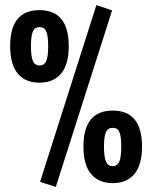

<svg xmlns="http://www.w3.org/2000/svg" viewBox="-20 -711 600 757"><path d="M138 6 360 -691 422 -670 200 26ZM20 -529Q20 -671 135.5 -671Q251 -671 251 -529Q251 -457 221 -421Q191 -385 135.5 -385Q80 -385 50 -421Q20 -457 20 -529ZM109.5 -586.5Q102 -569 102 -529Q102 -489 109.5 -471Q117 -453 136 -453Q155 -453 162.5 -471Q170 -489 170 -529Q170 -569 162.5 -586.5Q155 -604 136 -604Q117 -604 109.5 -586.5ZM309 -133Q309 -275 424.5 -275Q540 -275 540 -133Q540 -61 510 -25Q480 11 424.5 11Q369 11 339 -25Q309 -61 309 -133ZM424.5 -207Q405 -207 397.5 -189.5Q390 -172 390 -132.5Q390 -93 397.5 -74.5Q405 -56 424 -56Q443 -56 450.5 -74Q458 -92 458 -132.5Q458 -173 451 -190Q444 -207 424.5 -207Z"/></svg>

Font: TitilliumWebSemiBold
Style: Bold
Weight: 600
Version: Version 1.001;PS 57.000;hotconv 1.0.70;makeotf.lib2.5.55311